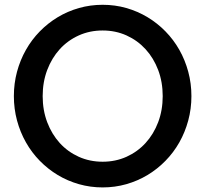

<svg xmlns="http://www.w3.org/2000/svg" viewBox="-20 -784 875 818"><path d="M39.1 -374.5Q39.1 -428.6 52.5 -478.4Q65.9 -528.2 90.5 -571.6Q115 -615 149.5 -650.2Q184.1 -685.5 225.9 -710.7Q267.7 -735.9 316.4 -749.8Q365 -763.6 417.3 -763.6Q470 -763.6 518.4 -749.8Q566.8 -735.9 608.6 -710.7Q650.5 -685.5 685 -650.2Q719.5 -615 744.1 -571.6Q768.6 -528.2 782 -478.4Q795.5 -428.6 795.5 -374.5Q795.5 -320.5 782 -270.7Q768.6 -220.9 744.1 -177.5Q719.5 -134.1 685 -98.9Q650.5 -63.6 608.6 -38.4Q566.8 -13.2 518.2 0.7Q469.5 14.5 417.3 14.5Q365 14.5 316.4 0.7Q267.7 -13.2 225.9 -38.4Q184.1 -63.6 149.5 -98.9Q115 -134.1 90.5 -177.5Q65.9 -220.9 52.5 -270.7Q39.1 -320.5 39.1 -374.5ZM161.8 -374.5Q161.8 -314.5 181.1 -263.4Q200.5 -212.3 234.5 -174.8Q268.6 -137.3 315.5 -116.1Q362.3 -95 417.3 -95Q472.3 -95 519.1 -116.1Q565.9 -137.3 600.2 -174.8Q634.5 -212.3 653.9 -263.4Q673.2 -314.5 673.2 -374.5Q673.2 -434.5 653.9 -485.7Q634.5 -536.8 600.2 -574.3Q565.9 -611.8 519.1 -633Q472.3 -654.1 417.3 -654.1Q362.3 -654.1 315.5 -633Q268.6 -611.8 234.5 -574.3Q200.5 -536.8 181.1 -485.7Q161.8 -434.5 161.8 -374.5Z"/></svg>

Font: Spartan MB SemBd
Style: Regular
Weight: 600
Designer: Matt Bailey, Mirko Velimirovic
Foundry: Matt Bailey
Version: Version 1.005